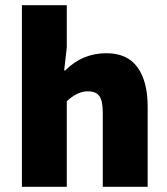

<svg xmlns="http://www.w3.org/2000/svg" viewBox="-20 -716 640 736"><path d="M64 0V-696H236V-534L226 -446H230Q296 -512 388 -512Q468 -512 507 -458Q546 -404 546 -308V0H374V-286Q374 -329 361 -347.5Q348 -366 316 -366Q277 -366 236 -328V0Z"/></svg>

Font: TypoPRO Source Code Pro
Style: Regular
Weight: 900
Monospace: yes
Designer: Paul D. Hunt, Teo Tuominen
Foundry: Adobe Systems Incorporated
Version: Version 2.010;PS 1.0;hotconv 1.0.84;makeotf.lib2.5.63406